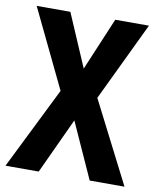

<svg xmlns="http://www.w3.org/2000/svg" viewBox="-81 -778 693 842"><g transform="rotate(10 265.5 -357.0)"><path d="M531 0H376L264 -248L149 0H1L182 -365L14 -714H164L265 -479L364 -714H514L346 -363Z"/></g></svg>

Font: Noto Sans Condensed
Style: Bold
Weight: 700
Width: 3
Designer: Monotype Design Team
Foundry: Monotype Imaging Inc.
Version: Version 2.013; ttfautohint (v1.8.4.7-5d5b)